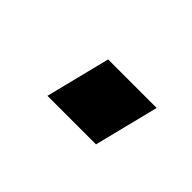

<svg xmlns="http://www.w3.org/2000/svg" viewBox="-33 -158 233 233"><g transform="rotate(45 83.5 -41.5)"><path d="M125 0H41.7L62.5 -83.3H145.8Z"/></g></svg>

Font: Yulong
Style: Italic
Weight: 400
Italic angle: -14.25°
Designer: GGBotNet
Foundry: f0n7.com
Version: 1.00